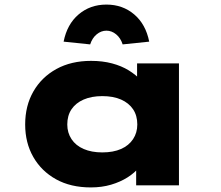

<svg xmlns="http://www.w3.org/2000/svg" viewBox="-20 -810 964 839"><path d="M377 9Q289 9 225 -26.5Q161 -62 125.5 -124Q90 -186 90 -266Q90 -348 126 -410.5Q162 -473 226.5 -508.5Q291 -544 378 -544Q428 -544 469.5 -533Q511 -522 542.5 -502.5Q574 -483 594.5 -460.5Q615 -438 622 -417L579 -412V-533H762V0H575V-144L613 -132Q609 -105 589 -80Q569 -55 537.5 -35Q506 -15 465.5 -3Q425 9 377 9ZM427 -144Q475 -144 509 -159Q543 -174 561.5 -202Q580 -230 580 -266Q580 -305 561.5 -332.5Q543 -360 509 -375Q475 -390 427 -390Q380 -390 345.5 -375Q311 -360 292.5 -332.5Q274 -305 274 -266Q274 -230 292.5 -202Q311 -174 345.5 -159Q380 -144 427 -144ZM374 -616 258 -628Q273 -704 323.5 -747Q374 -790 445 -790Q516 -790 566.5 -747Q617 -704 632 -628L516 -616Q507 -644 487.5 -660Q468 -676 445 -676Q422 -676 402.5 -660Q383 -644 374 -616Z"/></svg>

Font: Lexend Peta ExtraBold
Style: Regular
Weight: 800
Version: Version 1.007